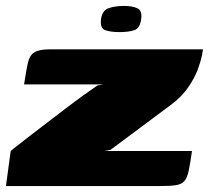

<svg xmlns="http://www.w3.org/2000/svg" viewBox="-37 -626 703 646"><path d="M315 -118H609Q603 -76 598 -52Q593 -28 583.5 -17Q574 -6 555 -3Q536 0 501 0H-17L-1 -118Q1 -120 17.5 -133Q34 -146 60.5 -166.5Q87 -187 118.5 -211Q150 -235 182 -259.5Q214 -284 242.5 -304.5Q271 -325 290 -338Q292 -339 299.5 -340Q307 -341 310 -342H44Q51 -388 56.5 -413.5Q62 -439 78 -449.5Q94 -460 130 -460H646Q646 -459 642.5 -440Q639 -421 628.5 -392.5Q618 -364 596.5 -332.5Q575 -301 539 -274L335 -122ZM365 -518Q335 -518 317 -524.5Q299 -531 303 -562Q307 -591 328.5 -598.5Q350 -606 380 -606Q409 -606 425.5 -598Q442 -590 438 -562Q434 -531 415 -524.5Q396 -518 365 -518Z"/></svg>

Font: Genos Thin Black
Style: Italic
Weight: 900
Italic angle: -8°
Version: Version 1.010